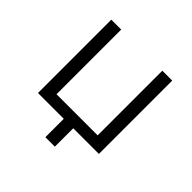

<svg xmlns="http://www.w3.org/2000/svg" viewBox="-167 -684 974 974"><g transform="rotate(45 319.5 -197.0)"><path d="M538 -526V0H354V132H286V0H101V-526H172V-62H467V-526Z"/></g></svg>

Font: Montserrat Alternates
Style: Regular
Weight: 400
Designer: Julieta Ulanovsky
Foundry: Julieta Ulanovsky
Version: Version 7.200;PS 007.200;hotconv 1.0.88;makeotf.lib2.5.64775